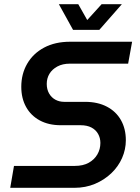

<svg xmlns="http://www.w3.org/2000/svg" viewBox="-20 -900 669 920"><path d="M29 0 47 -105H338Q378 -105 405 -120Q432 -135 446.5 -160Q461 -185 461 -215Q461 -239 450 -258.5Q439 -278 418 -289Q397 -300 366 -300H271Q213 -300 170.5 -323Q128 -346 105 -387.5Q82 -429 82 -484Q82 -546 110.5 -595Q139 -644 191.5 -672Q244 -700 316 -700H613L594 -595H315Q280 -595 255 -581.5Q230 -568 217 -546.5Q204 -525 204 -498Q204 -472 215 -452.5Q226 -433 245 -422.5Q264 -412 288 -412H388Q448 -412 492 -389Q536 -366 559.5 -324.5Q583 -283 583 -228Q583 -184 565 -143Q547 -102 513.5 -70Q480 -38 435 -19Q390 0 336 0ZM330 -757 262 -880H355L398 -804L467 -880H564L456 -757Z"/></svg>

Font: MuseoModerno Thin Medium
Style: Italic
Weight: 500
Italic angle: -9°
Version: Version 1.003